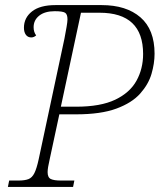

<svg xmlns="http://www.w3.org/2000/svg" viewBox="-20 -734 635 754"><path d="M11 0 16 -25H52Q77 -25 91.5 -30.5Q106 -36 115 -54Q124 -72 132 -109L233 -582Q238 -608 241.5 -628.5Q245 -649 245 -658Q245 -678 235.5 -684Q226 -690 195 -690Q156 -690 134 -672.5Q112 -655 112 -627Q112 -608 122 -595Q113 -587 103 -587Q89 -587 81.5 -597.5Q74 -608 74 -625Q74 -664 105.5 -689Q137 -714 198 -714H379Q476 -714 531.5 -666Q587 -618 587 -523Q587 -485 575 -444Q563 -403 530.5 -366.5Q498 -330 437 -307.5Q376 -285 279 -285H213L175 -108Q167 -74 167 -58Q167 -37 179.5 -31Q192 -25 219 -25H272L267 0ZM279 -315Q375 -315 432.5 -342.5Q490 -370 516 -417Q542 -464 542 -522Q542 -684 371 -684H298L219 -315Z"/></svg>

Font: Noto Serif ExtraLight
Style: Italic
Weight: 200
Italic angle: -12°
Designer: Monotype Design Team
Foundry: Monotype Imaging Inc.
Version: Version 2.014; ttfautohint (v1.8.4.7-5d5b)